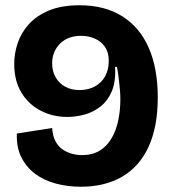

<svg xmlns="http://www.w3.org/2000/svg" viewBox="-20 -695 655 729"><path d="M287 14Q237 14 192 2Q147 -10 113.5 -35Q80 -60 61 -98Q42 -136 44 -188L178 -209Q180 -178 191 -158Q202 -138 218.5 -127Q235 -116 254 -111Q273 -106 291 -106Q330 -106 357.5 -122.5Q385 -139 402.5 -168Q420 -197 428.5 -235.5Q437 -274 437 -319Q437 -337 435 -357.5Q433 -378 430.5 -399.5Q428 -421 424 -441H417Q420 -385 404.5 -348.5Q389 -312 361.5 -290.5Q334 -269 301 -260Q268 -251 235 -251Q181 -251 135 -274.5Q89 -298 61.5 -343Q34 -388 34 -453Q34 -492 47 -531Q60 -570 89 -602.5Q118 -635 165.5 -655Q213 -675 282 -675Q378 -675 444.5 -633Q511 -591 545 -513Q579 -435 579 -325Q579 -213 544 -137.5Q509 -62 443.5 -24Q378 14 287 14ZM282 -353Q314 -353 339.5 -366.5Q365 -380 379 -405Q393 -430 393 -464Q393 -496 378.5 -517Q364 -538 340 -548.5Q316 -559 288 -559Q262 -559 241.5 -551Q221 -543 207 -528.5Q193 -514 185.5 -495.5Q178 -477 178 -455Q178 -424 191.5 -401Q205 -378 228 -365.5Q251 -353 282 -353Z"/></svg>

Font: Bricolage Grotesque 72pt
Style: Bold
Weight: 700
Designer: Mathieu Triay
Foundry: Atelier Triay
Version: Version 1.001;gftools[0.9.33.dev8+g029e19f]